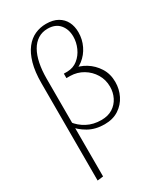

<svg xmlns="http://www.w3.org/2000/svg" viewBox="-242 -808 1022 1191"><g transform="rotate(-30 269.0 -212.0)"><path d="M89 289V-407Q89 -490 105.5 -548Q122 -606 150.5 -642.5Q179 -679 216.5 -696Q254 -713 297 -713Q347 -713 380 -694Q413 -675 429.5 -642.5Q446 -610 446 -567Q446 -517 424.5 -472.5Q403 -428 365 -398.5Q327 -369 279 -362L301 -389Q348 -385 391 -358.5Q434 -332 462 -288Q490 -244 490 -186Q490 -135 468 -90.5Q446 -46 404 -18.5Q362 9 302 9Q237 9 187.5 -19Q138 -47 107 -89L124 -109Q152 -71 196.5 -47.5Q241 -24 298 -24Q346 -24 379 -45Q412 -66 429.5 -101Q447 -136 447 -177Q447 -227 422.5 -267.5Q398 -308 357 -332.5Q316 -357 266 -358H239V-390H265Q307 -391 338.5 -416Q370 -441 387.5 -480Q405 -519 405 -560Q405 -613 375.5 -647.5Q346 -682 290 -682Q251 -682 221 -663Q191 -644 171 -609Q151 -574 141 -525Q131 -476 131 -416V284Z"/></g></svg>

Font: Ysabeau Office ExtraLight
Style: Regular
Weight: 250
Designer: Christian Thalmann (Catharsis Fonts)
Version: Version 2.001;gftools[0.9.30]; featfreeze: tnum,lnum,ss02